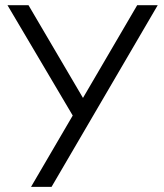

<svg xmlns="http://www.w3.org/2000/svg" viewBox="-20 -520 633 740"><path d="M178.7 200.2H99.6L260.3 -74.7L8.8 -500H89.8L299.8 -142.6L508.8 -500H587.9Z"/></svg>

Font: LilGrotesk
Style: Regular
Weight: 400
Designer: BSozoo
Foundry: BSozoo
Version: Version 1.004;PS 001.004;hotconv 1.0.70;makeotf.lib2.5.58329